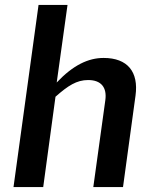

<svg xmlns="http://www.w3.org/2000/svg" viewBox="-20 -762 620 782"><path d="M35 0H156L206 -368C257 -413 292 -436 339 -436C393 -436 416 -405 409 -354L360 0H481L532 -373C545 -469 500 -526 402 -526C340 -526 278 -497 211 -426L255 -742H137Z"/></svg>

Font: United Sans SemiBold
Style: Italic
Weight: 600
Italic angle: -8°
Designer: Pablo Impallari, Rodrigo Fuenzalida (Modified by Dan O. Williams)
Version: Version 1.000;PS 001.000;hotconv 1.0.88;makeotf.lib2.5.64775